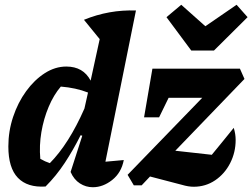

<svg xmlns="http://www.w3.org/2000/svg" viewBox="-20 -777 1058 805"><path d="M482 -752H483V-751ZM171 5Q95 10 55 -31.5Q15 -73 15 -163Q15 -227 35 -287Q55 -347 89.5 -394.5Q124 -442 167.5 -470Q211 -498 258 -498Q329 -498 360 -439L398 -613L332 -694Q437 -737 550 -733L422 -99Q462 -103 499 -106Q489 -53 450.5 -22.5Q412 8 369 8Q340 8 315 -8Q290 -24 276 -56L325 -208L318 -210Q287 -148 251.5 -94Q216 -40 171 5ZM149 -111Q170 -99 189 -93Q269 -174 334 -322L349 -389Q298 -409 235 -414Q205 -379 184 -329Q163 -279 153.5 -223Q144 -167 149 -111ZM541 0 515 -44 828 -367H687L647 -285H584L619 -489H986L1005 -446L715 -145L868 -128Q890 -155 913 -183Q936 -211 960 -241Q964 -228 966 -215.5Q968 -203 968 -190Q968 -138 945 -93Q922 -48 882 -21Q842 6 792 6Q770 6 743 -2L609 -37L574 0ZM782 -565 678 -705 740 -757 841 -667 972 -757 1018 -705 877 -565Z"/></svg>

Font: Piazzolla
Style: Bold Italic
Weight: 700
Italic angle: -11.3°
Designer: Juan Pablo del Peral
Foundry: Huerta Tipografica
Version: Version 1.330